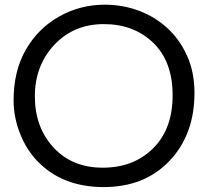

<svg xmlns="http://www.w3.org/2000/svg" viewBox="-20 -779 873 807"><path d="M126.5 -374Q126.5 -244.6 204.6 -159.4Q282.7 -74.2 412.1 -74.2Q541.5 -74.2 623.5 -155.5Q705.6 -236.8 705.6 -378.4Q705.6 -520 624.3 -598.9Q543 -677.7 416.5 -677.7Q290 -677.7 208.3 -590.6Q126.5 -503.4 126.5 -374ZM37.1 -356.9Q37.1 -481 88.9 -570.6Q140.6 -660.2 228.8 -709.7Q316.9 -759.3 420.9 -759.3Q495.6 -759.3 563.7 -733.9Q631.8 -708.5 683.8 -660.6Q735.8 -612.8 766.6 -543.9Q797.4 -475.1 797.4 -388.7Q797.4 -213.4 692.6 -103Q587.9 7.3 415.8 7.3Q243.7 7.3 139.2 -99.6Q90.3 -149.9 63.7 -218.8Q37.1 -287.6 37.1 -356.9Z"/></svg>

Font: Oldenburg
Style: Regular
Weight: 400
Designer: Nicole Fally
Foundry: Nicole Fally
Version: Version 1.001